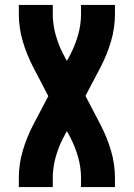

<svg xmlns="http://www.w3.org/2000/svg" viewBox="-20 -755 540 775"><path d="M56 0V-37Q56 -93 72 -147Q88 -201 114 -251L175 -367L114 -484Q88 -534 72 -588Q56 -642 56 -698V-735H193V-698Q193 -656 204.5 -615Q216 -574 235 -537L250 -509L265 -537Q284 -574 295.5 -615Q307 -656 307 -698V-735H444V-698Q444 -642 428 -588Q412 -534 386 -484L325 -368L386 -251Q412 -201 428 -147Q444 -93 444 -37V0H307V-37Q307 -79 295.5 -120Q284 -161 265 -198L250 -226L235 -198Q216 -161 204.5 -120Q193 -79 193 -37V0Z"/></svg>

Font: Iosevka Curly Heavy
Style: Regular
Weight: 900
Monospace: yes
Designer: Belleve Invis
Foundry: Belleve Invis
Version: Version 22.1.2; ttfautohint (v1.8.4)